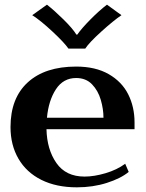

<svg xmlns="http://www.w3.org/2000/svg" viewBox="-20 -792 623 822"><path d="M118 -727 181 -772Q214 -746 252.5 -708Q291 -670 307 -644H311Q329 -670 367 -708.5Q405 -747 438 -772L500 -727Q466 -704 414 -657Q362 -610 345 -584H273Q255 -610 204 -657.5Q153 -705 118 -727ZM556 -239H179Q181 -152 221.5 -94Q262 -36 342 -36Q383 -36 432 -50.5Q481 -65 516 -91L531 -56Q497 -28 437.5 -9Q378 10 309 10Q221 10 157 -22Q93 -54 59 -112.5Q25 -171 25 -248Q25 -372 99 -439.5Q173 -507 306 -507Q389 -507 445.5 -474.5Q502 -442 529 -388Q556 -334 556 -268ZM423 -288Q423 -325 411.5 -364.5Q400 -404 374 -431Q348 -458 306 -458Q251 -458 219.5 -410Q188 -362 181 -288Z"/></svg>

Font: Trirong
Style: Bold
Weight: 700
Designer: Katatrad Team
Foundry: CadsonDemak
Version: Version 1.001